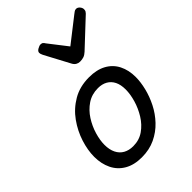

<svg xmlns="http://www.w3.org/2000/svg" viewBox="-246 -964 1098 1098"><g transform="rotate(-45 303.0 -414.5)"><path d="M241 19Q179 19 136 -6Q93 -31 71.5 -75.5Q50 -120 50 -176Q50 -229 69 -288.5Q88 -348 125.5 -400.5Q163 -453 219.5 -486Q276 -519 351 -519Q413 -519 455.5 -495.5Q498 -472 519.5 -429.5Q541 -387 541 -331Q541 -291 529.5 -243.5Q518 -196 494.5 -149.5Q471 -103 435 -65Q399 -27 350.5 -4Q302 19 241 19ZM251 -61Q300 -61 337 -87Q374 -113 399 -153.5Q424 -194 437 -238.5Q450 -283 450 -321Q450 -360 437 -386Q424 -412 400 -425.5Q376 -439 343 -439Q293 -439 255 -413.5Q217 -388 191.5 -348Q166 -308 153 -264Q140 -220 140 -183Q140 -144 153.5 -116.5Q167 -89 192 -75Q217 -61 251 -61ZM575 -848Q587 -848 596.5 -837Q606 -826 606 -814Q606 -804 602.5 -798.5Q599 -793 595 -789L436 -640Q422 -627 408.5 -622.5Q395 -618 378 -618Q365 -618 354 -624.5Q343 -631 336 -644L255 -796Q251 -804 249.5 -809.5Q248 -815 248 -819Q248 -831 263 -839.5Q278 -848 287 -848Q298 -848 303.5 -843Q309 -838 313 -831L400 -719L546 -833Q553 -838 559.5 -843Q566 -848 575 -848Z"/></g></svg>

Font: Playwrite DK Loopet
Style: Regular
Weight: 400
Designer: Veronika Burian, José Scaglione
Foundry: TypeTogether
Version: Version 1.002